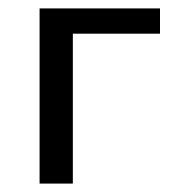

<svg xmlns="http://www.w3.org/2000/svg" viewBox="-20 -436 424 456"><path d="M74 0V-416H153V0ZM115 -356V-416H360V-356Z"/></svg>

Font: Ysabeau Office Medium
Style: Regular
Weight: 500
Designer: Christian Thalmann (Catharsis Fonts)
Version: Version 2.001;gftools[0.9.30]; featfreeze: tnum,lnum,ss02